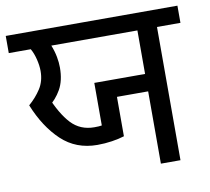

<svg xmlns="http://www.w3.org/2000/svg" viewBox="-79 -702 854 782"><g transform="rotate(-10 348.0 -311.0)"><path d="M525 0V-299H396V-136Q374 -129 344.5 -124.5Q315 -120 284 -120Q196 -120 136 -176.5Q76 -233 38 -327Q68 -353 88 -384Q108 -415 108 -457Q108 -479 101.5 -505.5Q95 -532 84 -551H-7V-622H703V-551H606V0ZM315 -371H525V-551H169Q179 -526 183.5 -502Q188 -478 188 -457Q188 -403 167.5 -367Q147 -331 115 -307L119 -352Q151 -273 188.5 -233Q226 -193 284 -193Q295 -193 302 -193.5Q309 -194 315 -195Z"/></g></svg>

Font: hexgurmukhi15
Style: Book
Weight: 400
Designer: Jelle Bosma - Monotype Design Team
Foundry: Monotype Imaging Inc.
Version: Version 2.003